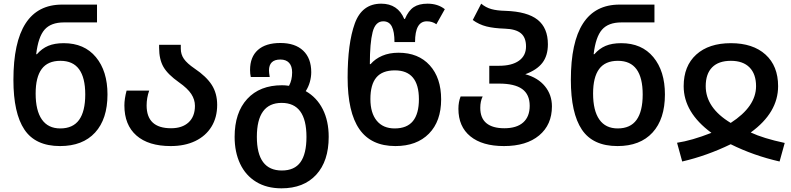

<svg xmlns="http://www.w3.org/2000/svg" viewBox="-20 -785 4307 1045"><path d="M53 -350Q53 -760 318 -760H508V-663H328Q257 -663 222.5 -623.5Q188 -584 177 -490H181Q208 -521 242.5 -535.5Q277 -550 327 -550Q439 -550 502 -474Q565 -398 565 -271Q565 -137 497.5 -63.5Q430 10 307 10Q173 10 113 -79.5Q53 -169 53 -350ZM444 -271Q444 -362 410.5 -408Q377 -454 309 -454Q240 -454 207 -409.5Q174 -365 174 -276Q174 -183 208 -134.5Q242 -86 308 -86Q377 -86 410.5 -132.5Q444 -179 444 -271Z M657 -211Q657 -247 669 -292H792Q778 -252 778 -211Q778 -87 911 -87Q972 -87 1006.5 -119Q1041 -151 1041 -209Q1041 -243 1021 -273.5Q1001 -304 954 -337Q893 -380 869.5 -421Q846 -462 846 -525V-541H964V-520Q964 -489 981 -464.5Q998 -440 1039 -412Q1103 -369 1132.5 -323Q1162 -277 1162 -214Q1162 -146 1131 -95.5Q1100 -45 1043 -17.5Q986 10 909 10Q788 10 722.5 -47.5Q657 -105 657 -211Z M1257 -40Q1257 -172 1325.5 -246.5Q1394 -321 1515 -321Q1533 -321 1553 -318Q1570 -349 1570 -391Q1570 -425 1553.5 -443Q1537 -461 1506 -461Q1444 -461 1444 -401Q1444 -390 1448 -366H1345Q1341 -383 1341 -404Q1341 -475 1383.5 -513Q1426 -551 1506 -551Q1586 -551 1630 -509.5Q1674 -468 1674 -392Q1674 -366 1666.5 -339Q1659 -312 1644 -289Q1704 -255 1736.5 -191Q1769 -127 1769 -40Q1769 92 1701 166Q1633 240 1512 240Q1432 240 1374.5 205Q1317 170 1287 106.5Q1257 43 1257 -40ZM1648 -40Q1648 -225 1513 -225Q1378 -225 1378 -40Q1378 143 1514 143Q1583 143 1615.5 97.5Q1648 52 1648 -40Z M1872 -363Q1872 -549 1911 -657Q1950 -765 2055 -765Q2100 -765 2131.5 -744Q2163 -723 2180 -682H2184Q2203 -727 2231.5 -746Q2260 -765 2307 -765Q2363 -765 2401 -735L2355 -653Q2333 -669 2303 -669Q2239 -669 2239 -556H2127Q2127 -613 2112.5 -641Q2098 -669 2066 -669Q2023 -669 2008 -610Q1993 -551 1993 -436H1997Q2022 -465 2060.5 -481.5Q2099 -498 2149 -498Q2257 -498 2319 -429.5Q2381 -361 2381 -244Q2381 -125 2314.5 -57.5Q2248 10 2132 10Q2000 10 1936 -82Q1872 -174 1872 -363ZM2260 -245Q2260 -402 2129 -402Q2061 -402 2028.5 -363.5Q1996 -325 1996 -246Q1996 -170 2030.5 -128Q2065 -86 2128 -86Q2195 -86 2227.5 -126Q2260 -166 2260 -245Z M2475 -193Q2475 -230 2487 -260H2607Q2594 -234 2594 -198Q2594 -142 2627.5 -114.5Q2661 -87 2725 -87Q2792 -87 2827.5 -118.5Q2863 -150 2863 -209Q2863 -271 2822 -300.5Q2781 -330 2696 -330H2643V-427H2696Q2766 -427 2804.5 -454.5Q2843 -482 2843 -532Q2843 -581 2815 -604Q2787 -627 2728 -629Q2668 -631 2628 -641Q2588 -651 2553 -676L2599 -765Q2624 -744 2654.5 -735.5Q2685 -727 2731 -726Q2850 -722 2906 -677.5Q2962 -633 2962 -544Q2962 -482 2932 -443Q2902 -404 2839 -381Q2908 -362 2946 -315.5Q2984 -269 2984 -206Q2984 -106 2914.5 -48Q2845 10 2723 10Q2605 10 2540 -43Q2475 -96 2475 -193Z M3087 -350Q3087 -760 3352 -760H3542V-663H3362Q3291 -663 3256.5 -623.5Q3222 -584 3211 -490H3215Q3242 -521 3276.5 -535.5Q3311 -550 3361 -550Q3473 -550 3536 -474Q3599 -398 3599 -271Q3599 -137 3531.5 -63.5Q3464 10 3341 10Q3207 10 3147 -79.5Q3087 -169 3087 -350ZM3478 -271Q3478 -362 3444.5 -408Q3411 -454 3343 -454Q3274 -454 3241 -409.5Q3208 -365 3208 -276Q3208 -183 3242 -134.5Q3276 -86 3342 -86Q3411 -86 3444.5 -132.5Q3478 -179 3478 -271Z M3665 -8Q3745 -20 3852 -62Q3701 -173 3701 -316Q3701 -426 3769.5 -488Q3838 -550 3958 -550Q4078 -550 4146.5 -488Q4215 -426 4215 -316Q4215 -172 4066 -64Q4134 -32 4251 -7L4223 94Q4082 62 3957 0Q3827 63 3693 94ZM4095 -316Q4095 -382 4059.5 -418Q4024 -454 3958 -454Q3891 -454 3856 -418.5Q3821 -383 3821 -316Q3821 -198 3957 -116Q4095 -205 4095 -316Z"/></svg>

Font: Noto Sans Georgian Medium
Style: Regular
Weight: 500
Designer: Monotype Design team
Foundry: Monotype Imaging Inc.
Version: Version 1.000